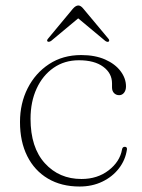

<svg xmlns="http://www.w3.org/2000/svg" viewBox="-20 -671 519 701"><path d="M440 -355.5Q440 -341.5 433 -332.5Q426 -323.5 415 -323.5Q404 -323.5 396.5 -331Q389 -338.5 389 -352V-366.5Q389 -403.5 357 -427.2Q325 -451 268 -451Q215.5 -451 175.8 -423.5Q136 -396 113.8 -347.8Q91.5 -299.5 91.5 -237.5Q91.5 -132.5 143.8 -75Q196 -17.5 277.5 -17.5Q335.5 -17.5 376.5 -49Q417.5 -80.5 425.5 -125Q427 -135 435.5 -135Q444.5 -135 443.5 -125.5Q438 -87 414.2 -56.2Q390.5 -25.5 353.5 -7.8Q316.5 10 270.5 10Q204 10 155 -19Q106 -48 79.5 -101Q53 -154 53 -225.5Q53 -293.5 81 -348.8Q109 -404 159.2 -437Q209.5 -470 276.5 -470Q327 -470 363.8 -453.8Q400.5 -437.5 420.2 -411.2Q440 -385 440 -355.5ZM166.5 -521.5Q159 -517 154.5 -519Q149 -522.5 155.5 -530L246 -639Q256.5 -651 266 -651Q275 -651 284.5 -639L375.5 -530Q381.5 -523 376.5 -519Q372 -516.5 364.5 -521.5L265.5 -604Z"/></svg>

Font: Fraunces 9pt Thin
Style: Regular
Weight: 100
Version: Version 1.000;[b76b70a41]